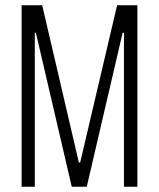

<svg xmlns="http://www.w3.org/2000/svg" viewBox="-20 -708 603 728"><path d="M62 0V-688H140L279 -92H284L424 -688H501V0H450V-584H445L309 0H252L116 -584H112V0Z"/></svg>

Font: Saira ExtraCondensed Light
Style: Regular
Weight: 300
Width: 2
Designer: Hector Gatti with collaboration of the Omnibus-Type team
Foundry: Omnibus-Type
Version: Version 1.101